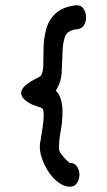

<svg xmlns="http://www.w3.org/2000/svg" viewBox="-20 -718 405 725"><path d="M244 -13Q223 -13 201.5 -28.5Q180 -44 163.5 -69Q147 -94 137.5 -122.5Q128 -151 131 -176Q132 -183 135.5 -202Q139 -221 142 -244Q145 -267 145 -284Q145 -307 138 -310Q126 -315 114 -318.5Q102 -322 90 -329Q60 -348 60 -366Q60 -379 70.5 -390Q81 -401 95 -409.5Q109 -418 120.5 -423.5Q132 -429 134 -432Q143 -444 143.5 -472.5Q144 -501 144.5 -536.5Q145 -572 154 -606.5Q163 -641 188.5 -666Q214 -691 265 -698Q285 -700 295 -685.5Q305 -671 305 -652Q305 -637 297.5 -623.5Q290 -610 273 -608Q235 -604 226 -581Q217 -558 216 -520Q215 -483 213 -445Q211 -407 191 -376Q205 -361 210.5 -340.5Q216 -320 216 -296Q216 -260 209 -222Q202 -184 203 -155Q203 -147 212.5 -134.5Q222 -122 232 -112.5Q242 -103 244 -103Q262 -103 271 -89Q280 -75 280 -58Q280 -42 271 -27.5Q262 -13 244 -13Z"/></svg>

Font: Fuzzy Bubbles
Style: Regular
Weight: 400
Designer: Robert E. Leuschke
Foundry: Robert E. Leuschke
Version: Version 1.010; ttfautohint (v1.8.3)